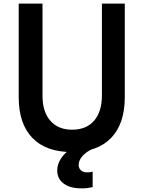

<svg xmlns="http://www.w3.org/2000/svg" viewBox="-20 -820 790 1057"><path d="M83 -800H214V-292Q214 -205 257 -155.5Q300 -106 377 -106Q455 -106 498 -155.5Q541 -205 541 -294V-800H667V-285Q667 -139 592 -61Q517 17 375 17Q233 17 158 -61Q83 -139 83 -285ZM428 217Q366 217 330.5 190.5Q295 164 295 118Q295 85 315 53.5Q335 22 370 0L428 -2L490 0Q455 15 434 39Q413 63 413 88Q413 106 425.5 117.5Q438 129 459 129Q470 129 476.5 128Q483 127 490 125V210Q478 213 463.5 215Q449 217 428 217Z"/></svg>

Font: Martian Mono SemiExpanded Medium
Style: Regular
Weight: 500
Width: 6
Designer: Roman Shamin
Foundry: Evil Martians
Version: Version 1.000